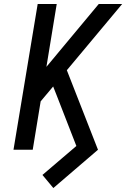

<svg xmlns="http://www.w3.org/2000/svg" viewBox="-20 -755 640 968"><path d="M249 193 194 127 365 -19 265 -276 248 -319 185 -244 145 0H48L170 -735H266L214 -418L478 -735H596L317 -401L474 0Z"/></svg>

Font: Iosevka SS04 Md Ex Obl
Style: Regular
Weight: 500
Width: 7
Italic angle: -9°
Monospace: yes
Designer: Belleve Invis
Foundry: Belleve Invis
Version: Version 19.0.0; ttfautohint (v1.8.4)